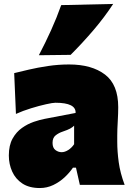

<svg xmlns="http://www.w3.org/2000/svg" viewBox="-20 -929 661 965"><path d="M180.2 16.1Q127 16.1 92.5 -6.6Q58.1 -29.3 41.3 -66.7Q24.4 -104 24.4 -147.5Q24.4 -198.7 43.2 -232.4Q62 -266.1 90.6 -286.1Q119.1 -306.2 149.9 -316.7Q180.7 -327.1 204.1 -331.5L359.9 -361.3Q362.8 -412.6 258.3 -412.6Q245.1 -412.6 211.2 -405Q177.2 -397.5 136 -384.8Q94.7 -372.1 60.1 -356.4L51.3 -561.5Q81.1 -568.8 125 -579.1Q168.9 -589.4 221.2 -597.2Q273.4 -605 327.1 -605Q440.9 -605 507.6 -554.4Q574.2 -503.9 574.2 -390.1Q574.2 -360.4 571.8 -318.8Q569.3 -277.3 569.3 -248V-216.3Q569.3 -168 576.7 -113.8Q584 -59.6 606.4 0H381.3L361.8 -86.4H346.7Q330.1 -61.5 304.7 -37.8Q279.3 -14.2 247.6 1Q215.8 16.1 180.2 16.1ZM290 -164.1Q305.7 -164.1 323 -175Q340.3 -186 352.5 -204.1V-297.4Q344.7 -289.6 333 -283Q321.3 -276.4 293.9 -267.1Q275.9 -261.2 260 -249Q244.1 -236.8 244.1 -210.9Q244.1 -186 258.5 -175Q272.9 -164.1 290 -164.1ZM175.3 -651.4Q208.5 -714.8 236.8 -777.3Q265.1 -839.8 287.6 -903.3L548.8 -909.2Q505.4 -842.8 450.7 -778.6Q396 -714.4 335 -653.3Z"/></svg>

Font: Pinar-DS1-FD Black
Style: Regular
Weight: 900
Designer: Amin Abedi
Version: Version 2.000